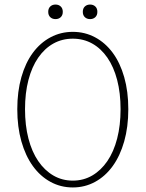

<svg xmlns="http://www.w3.org/2000/svg" viewBox="-20 -812 640 844"><path d="M300 12Q247 12 202 -12.5Q157 -37 124.5 -82Q92 -127 74 -190.5Q56 -254 56 -332Q56 -410 74 -473Q92 -536 124.5 -580Q157 -624 202 -648Q247 -672 300 -672Q353 -672 398 -648Q443 -624 475.5 -580Q508 -536 526 -473Q544 -410 544 -332Q544 -254 526 -190.5Q508 -127 475.5 -82Q443 -37 398 -12.5Q353 12 300 12ZM300 -18Q347 -18 385.5 -40.5Q424 -63 452 -104Q480 -145 495 -203Q510 -261 510 -332Q510 -403 495 -460.5Q480 -518 452 -558.5Q424 -599 385.5 -620.5Q347 -642 300 -642Q253 -642 214.5 -620.5Q176 -599 148 -558.5Q120 -518 105 -460.5Q90 -403 90 -332Q90 -261 105 -203Q120 -145 148 -104Q176 -63 214.5 -40.5Q253 -18 300 -18ZM224 -728Q210 -728 201 -736.5Q192 -745 192 -760Q192 -775 201 -783.5Q210 -792 224 -792Q238 -792 247 -783.5Q256 -775 256 -760Q256 -745 247 -736.5Q238 -728 224 -728ZM376 -728Q362 -728 353 -736.5Q344 -745 344 -760Q344 -775 353 -783.5Q362 -792 376 -792Q390 -792 399 -783.5Q408 -775 408 -760Q408 -745 399 -736.5Q390 -728 376 -728Z"/></svg>

Font: Source Code Pro ExtraLight
Style: Regular
Weight: 200
Monospace: yes
Designer: Paul D. Hunt, Teo Tuominen
Foundry: Adobe Systems Incorporated
Version: Version 2.030;PS 1.000;hotconv 16.6.51;makeotf.lib2.5.65220